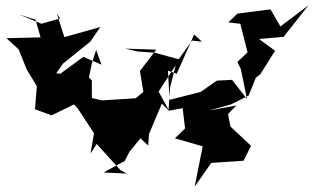

<svg xmlns="http://www.w3.org/2000/svg" viewBox="-20 -626 1175 719"><path d="M435 0 465 -58 506 -108 535 -81 538 -124 586 -238 614 -210 574 -283 638 -382 617 -299 611 -211 664 -221 673 -145 635 -108 739 -78 709 73 771 -16 892 -24 920 -80 843 -152 834 -199 865 -231 761 -212 845 -235 911 -268 938 -335 955 -348 1010 -436 950 -480 1042 -488 1135 -606 1030 -527 993 -591 869 -575 835 -542 880 -537 907 -430 869 -394 882 -367 905 -255 849 -327 792 -324 732 -282 615 -252 609 -361 642 -350 707 -497 736 -470 699 -474 649 -404 558 -429 496 -433 449 -444 565 -440 504 -360 517 -282 488 -258 361 -250 324 -259V-325L313 -336L324 -389L340 -439L360 -384L292 -413L206 -350L183 -352L186 -345L216 -388L318 -470L356 -525L221 -487L193 -575L205 -557L135 -537L51 -572L113 -552L132 -486L4 -483L50 -441L80 -366L118 -303L111 -217L173 -194L257 -235L271 -220L332 -127L319 -51L342 -87L431 11L455 24L368 20L448 -24Z"/></svg>

Font: Hussar Lance
Style: Regular
Weight: 700
Foundry: Cannot Into Space Fonts, PlusOne Fonts
Version: Version 2.27